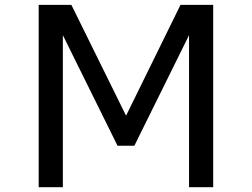

<svg xmlns="http://www.w3.org/2000/svg" viewBox="-20 -776 1040 792"><path d="M859.4 -755.9V-3.9H759.8V-630.9L534.2 -174.8H464.8L239.3 -630.9V-3.9H139.6V-755.9H274.4L500 -298.8L724.6 -755.9Z"/></svg>

Font: MotoyaLCedar
Style: W3 mono
Weight: 400
Version: Version 1.01